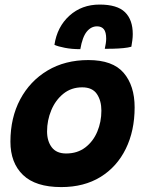

<svg xmlns="http://www.w3.org/2000/svg" viewBox="-20 -788 626 820"><path d="M241.5 11Q132 11 78.2 -40.8Q24.5 -92.5 24.5 -183Q24.5 -285 66.2 -363.5Q108 -442 183 -486.8Q258 -531.5 357.5 -531.5Q461.5 -531.5 508.2 -476.8Q555 -422 555 -329.5Q555 -229.5 517.2 -152.5Q479.5 -75.5 409.2 -32.2Q339 11 241.5 11ZM262.5 -132.5Q310.5 -132.5 344.2 -158.2Q378 -184 395.5 -225.8Q413 -267.5 413 -315.5Q413 -358 393.8 -386.5Q374.5 -415 331 -415Q284.5 -415 250.8 -387.8Q217 -360.5 199 -317.2Q181 -274 181 -227Q181 -185.5 201 -159Q221 -132.5 262.5 -132.5ZM212.5 -596.5Q224 -673.5 276.5 -721Q329 -768.5 405.5 -768.5Q480.5 -768.5 513.8 -736Q547 -703.5 547 -642.5Q547 -629.5 545.2 -615.8Q543.5 -602 541 -588.5Q527.5 -584.5 506.5 -582.5Q485.5 -580.5 464 -580Q442.5 -579.5 427.5 -579.5Q430 -591.5 431.8 -602.5Q433.5 -613.5 433.5 -622.5Q433.5 -651 423.5 -663.2Q413.5 -675.5 394.5 -675.5Q369 -675.5 350.5 -652.8Q332 -630 323 -578Q286.5 -578 257 -583.8Q227.5 -589.5 212.5 -596.5Z"/></svg>

Font: Grandstander
Style: Bold Italic
Weight: 700
Italic angle: -15°
Designer: Tyler Finck
Foundry: Etcetera Type Co
Version: Version 1.200; ttfautohint (v1.8.3)